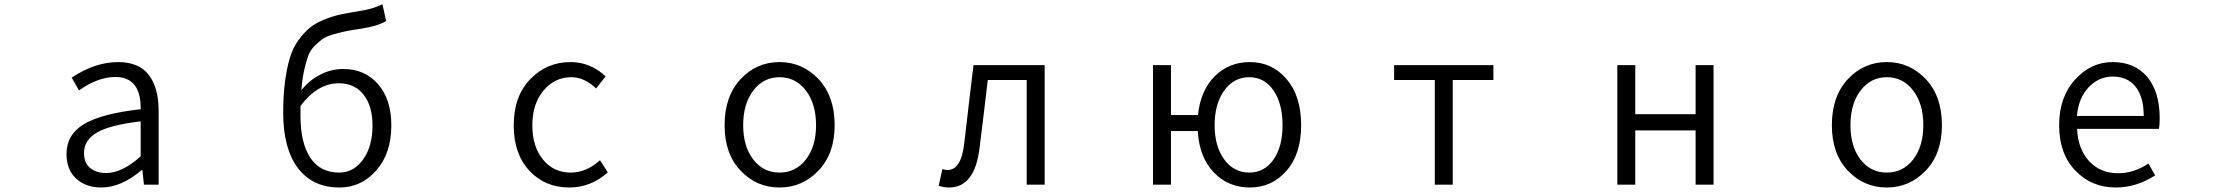

<svg xmlns="http://www.w3.org/2000/svg" viewBox="-20 -834 10040 867"><path d="M437.5 12.7Q368.2 12.7 324.2 -27.3Q280.3 -67.4 280.3 -138.7Q280.3 -226.6 359.9 -273.9Q439.5 -321.3 615.2 -340.8Q617.2 -486.3 501 -486.3Q421.9 -486.3 336.9 -425.8L303.7 -483.4Q409.2 -553.7 513.7 -553.7Q607.4 -553.7 651.9 -495.6Q696.3 -437.5 696.3 -335V0H629.9L623 -66.4H620.1Q527.3 12.7 437.5 12.7ZM460 -52.7Q531.2 -52.7 615.2 -127.9V-286.1Q475.6 -269.5 417.5 -235.4Q359.4 -201.2 359.4 -143.6Q359.4 -97.7 387.2 -75.2Q415 -52.7 460 -52.7Z M1511.7 -54.7Q1577.1 -54.7 1619.6 -113.8Q1662.1 -172.9 1662.1 -267.6Q1662.1 -354.5 1622.1 -406.2Q1582 -458 1509.8 -458Q1414.1 -458 1336.9 -355.5V-310.5Q1336.9 -188.5 1381.3 -121.6Q1425.8 -54.7 1511.7 -54.7ZM1707 -814.5 1723.6 -739.3Q1688.5 -716.8 1614.3 -705.1Q1567.4 -698.2 1543.9 -693.4Q1520.5 -688.5 1486.8 -679.2Q1453.1 -669.9 1437 -658.2Q1420.9 -646.5 1400.9 -627Q1380.9 -607.4 1371.1 -580.1Q1361.3 -552.7 1353 -514.6Q1344.7 -476.6 1340.8 -426.8Q1377.9 -472.7 1427.2 -497.6Q1476.6 -522.5 1529.3 -522.5Q1627.9 -522.5 1687.5 -453.6Q1747.1 -384.8 1747.1 -267.6Q1747.1 -141.6 1679.2 -64.5Q1611.3 12.7 1512.7 12.7Q1391.6 12.7 1325.2 -75.2Q1258.8 -163.1 1258.8 -325.2Q1258.8 -404.3 1267.1 -466.3Q1275.4 -528.3 1289.1 -573.2Q1302.7 -618.2 1327.1 -651.9Q1351.6 -685.5 1377 -707Q1402.3 -728.5 1440.4 -744.1Q1478.5 -759.8 1513.2 -767.6Q1547.9 -775.4 1597.7 -783.2Q1660.2 -792 1707 -814.5Z M2550.8 12.7Q2441.4 12.7 2370.6 -63Q2299.8 -138.7 2299.8 -268.6Q2299.8 -399.4 2374.5 -476.6Q2449.2 -553.7 2556.6 -553.7Q2645.5 -553.7 2714.8 -489.3L2671.9 -434.6Q2618.2 -485.4 2560.5 -485.4Q2484.4 -485.4 2434.1 -424.8Q2383.8 -364.3 2383.8 -268.6Q2383.8 -172.9 2431.6 -113.8Q2479.5 -54.7 2557.6 -54.7Q2627 -54.7 2689.5 -110.4L2724.6 -55.7Q2648.4 12.7 2550.8 12.7Z M3252 -268.6Q3252 -399.4 3324.2 -476.6Q3396.5 -553.7 3500 -553.7Q3603.5 -553.7 3676.3 -476.6Q3749 -399.4 3749 -268.6Q3749 -140.6 3676.3 -64Q3603.5 12.7 3500 12.7Q3396.5 12.7 3324.2 -63.5Q3252 -139.6 3252 -268.6ZM3665 -268.6Q3665 -365.2 3619.1 -425.3Q3573.2 -485.4 3500 -485.4Q3427.7 -485.4 3381.8 -425.3Q3335.9 -365.2 3335.9 -268.6Q3335.9 -172.9 3381.3 -113.8Q3426.8 -54.7 3500 -54.7Q3573.2 -54.7 3619.1 -113.8Q3665 -172.9 3665 -268.6Z M4265.6 12.7Q4242.2 12.7 4218.8 4.9L4235.4 -70.3Q4249 -66.4 4258.8 -66.4Q4320.3 -66.4 4334 -185.5Q4361.3 -421.9 4376 -540H4697.3V0H4616.2V-472.7H4440.4Q4425.8 -345.7 4403.3 -166Q4381.8 12.7 4265.6 12.7Z M5621.1 -54.7Q5689.5 -54.7 5730.5 -113.3Q5771.5 -171.9 5771.5 -268.6Q5771.5 -366.2 5730.5 -425.8Q5689.5 -485.4 5621.1 -485.4Q5551.8 -485.4 5508.3 -425.3Q5464.8 -365.2 5464.8 -268.6Q5464.8 -172.9 5508.3 -113.8Q5551.8 -54.7 5621.1 -54.7ZM5267.6 -314.5H5389.6Q5401.4 -426.8 5465.8 -490.2Q5530.3 -553.7 5624 -553.7Q5723.6 -553.7 5789.6 -477.1Q5855.5 -400.4 5855.5 -268.6Q5855.5 -138.7 5789.6 -63Q5723.6 12.7 5624 12.7Q5526.4 12.7 5460.9 -55.7Q5395.5 -124 5388.7 -242.2H5267.6V0H5186.5V-540H5267.6Z M6459 0V-472.7H6275.4V-540H6723.6V-472.7H6540V0Z M7283.2 0V-540H7364.3V-318.4H7636.7V-540H7717.8V0H7636.7V-245.1H7364.3V0Z M8252 -268.6Q8252 -399.4 8324.2 -476.6Q8396.5 -553.7 8500 -553.7Q8603.5 -553.7 8676.3 -476.6Q8749 -399.4 8749 -268.6Q8749 -140.6 8676.3 -64Q8603.5 12.7 8500 12.7Q8396.5 12.7 8324.2 -63.5Q8252 -139.6 8252 -268.6ZM8665 -268.6Q8665 -365.2 8619.1 -425.3Q8573.2 -485.4 8500 -485.4Q8427.7 -485.4 8381.8 -425.3Q8335.9 -365.2 8335.9 -268.6Q8335.9 -172.9 8381.3 -113.8Q8426.8 -54.7 8500 -54.7Q8573.2 -54.7 8619.1 -113.8Q8665 -172.9 8665 -268.6Z M9534.2 12.7Q9424.8 12.7 9351.6 -63.5Q9278.3 -139.6 9278.3 -268.6Q9278.3 -395.5 9350.1 -474.6Q9421.9 -553.7 9519.5 -553.7Q9620.1 -553.7 9676.3 -486.3Q9732.4 -418.9 9732.4 -300.8Q9732.4 -268.6 9728.5 -252H9359.4Q9363.3 -161.1 9413.6 -106.4Q9463.9 -51.8 9544.9 -51.8Q9617.2 -51.8 9681.6 -95.7L9711.9 -42Q9627 12.7 9534.2 12.7ZM9358.4 -310.5H9660.2Q9660.2 -396.5 9623.5 -442.4Q9586.9 -488.3 9520.5 -488.3Q9458 -488.3 9412.1 -440.4Q9366.2 -392.6 9358.4 -310.5Z"/></svg>

Font: Gen Shin Gothic Monospace Normal
Style: Regular
Weight: 350
Designer: [Source Han Sans]
Ryoko NISHIZUKA  (kana & ideographs); Paul D. Hunt (Latin, Greek & Cyrillic); Wenlong ZHANG  (bopomofo
Version: Version 1.002.20150607